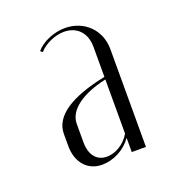

<svg xmlns="http://www.w3.org/2000/svg" viewBox="-72 -761 372 420"><g transform="rotate(-20 114.5 -551.5)"><path d="M42 -461C42 -423 64 -397 98 -397C124 -397 152 -411 167 -433H168V-401H201V-629C201 -673 168 -706 123 -706C97 -706 69 -694 55 -677L60 -673C73 -688 97 -699 118 -699C148 -699 168 -679 168 -646V-576C85 -559 42 -530 42 -489ZM168 -444C156 -423 134 -410 114 -410C90 -410 76 -428 76 -457V-500C76 -533 113 -558 168 -570Z"/></g></svg>

Font: Moniqa Display
Style: Regular
Weight: 400
Designer: Rajesh Rajput
Foundry: Rajesh Rajput
Version: Version 1.000